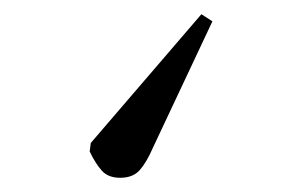

<svg xmlns="http://www.w3.org/2000/svg" viewBox="-20 -70 398 270"><path d="M263.2 -50 278.7 -40 195.4 137Q186.3 158 176.7 169Q167.1 180 149.1 180Q132.1 180 123.2 170Q114.2 160 106.1 143L107.7 131Z"/></svg>

Font: Literata ExtraLight
Style: Italic
Weight: 250
Italic angle: -2°
Designer: Latin by Veronika Burian and Jose Scaglione. Greek by Irene Vlachou. Cyrillic by Vera Evstafieva
Foundry: TypeTogether
Version: Version 3.002